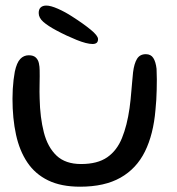

<svg xmlns="http://www.w3.org/2000/svg" viewBox="-20 -656 652 707"><path d="M275 31.5Q205 31.5 157.2 8.2Q109.5 -15 80.8 -57.8Q52 -100.5 39 -160Q26 -219.5 26 -292.5Q26 -310 27 -327.8Q28 -345.5 30 -362.2Q32 -379 34.5 -392Q41.5 -425 54.5 -438.8Q67.5 -452.5 86 -452.5Q103 -452.5 111.8 -444.2Q120.5 -436 123.2 -423.2Q126 -410.5 126 -397.5Q126.5 -388.5 126.2 -375.2Q126 -362 125.8 -347.2Q125.5 -332.5 125.5 -318.5Q125.5 -304.5 126 -293Q127.5 -223 141.5 -168.5Q155.5 -114 188.2 -83Q221 -52 278.5 -52Q339 -52 374.8 -76.8Q410.5 -101.5 429.2 -147.8Q448 -194 457 -257.5Q459 -272.5 460.8 -288.8Q462.5 -305 463.8 -321.8Q465 -338.5 466.8 -355.8Q468.5 -373 470 -390Q474 -422 484.5 -439.2Q495 -456.5 517 -456.5Q535.5 -456.5 544.5 -442.5Q553.5 -428.5 556.5 -402.5Q557.5 -383 557.5 -363.8Q557.5 -344.5 557 -325.5Q556.5 -306.5 555.5 -288Q554.5 -269.5 552.5 -251.5Q545 -161.5 513.8 -98.2Q482.5 -35 423.8 -1.8Q365 31.5 275 31.5ZM321 -494Q299.5 -494 262.2 -509Q225 -524 188.5 -543.5Q156.5 -560.5 139.5 -575.5Q122.5 -590.5 122.5 -608Q122.5 -622 130 -628.8Q137.5 -635.5 150.5 -635.5Q166.5 -635.5 193.2 -623.8Q220 -612 246 -595Q287.5 -568.5 314.2 -546.5Q341 -524.5 341 -512Q341 -502.5 335.8 -498.2Q330.5 -494 321 -494Z"/></svg>

Font: Gluten Light
Style: Regular
Weight: 300
Designer: Tyler Finck
Foundry: Etcetera Type Company
Version: Version 1.300